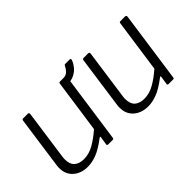

<svg xmlns="http://www.w3.org/2000/svg" viewBox="-71 -937 1295 1295"><g transform="rotate(-45 576.0 -289.5)"><path d="M201 10Q137 10 97 -25.5Q57 -61 57 -119Q57 -125 57 -131Q57 -137 58 -142L111 -519Q112 -525 115 -527.5Q118 -530 123 -530H166Q172 -530 175 -526.5Q178 -523 177 -516L127 -161Q126 -154 125.5 -148Q125 -142 125 -137Q125 -89 149.5 -67Q174 -45 219 -45Q266 -45 312.5 -71Q359 -97 409 -141L463 -520Q464 -526 466.5 -528Q469 -530 475 -530H517Q524 -530 527 -526.5Q530 -523 529 -516L457 -9Q456 -4 454.5 -2Q453 0 447 0H404Q399 0 396 -2.5Q393 -5 394 -10L403 -68Q404 -74 401.5 -75Q399 -76 394 -72Q329 -23 284.5 -6.5Q240 10 201 10ZM624 -589Q631 -589 633 -585Q635 -581 632 -574Q625 -553 607.5 -531Q590 -509 562 -494.5Q534 -480 493 -480L498 -529Q532 -529 548.5 -547Q565 -565 573 -583Q576 -588 579 -588.5Q582 -589 586 -589Z M777 10Q713 10 673 -25.5Q633 -61 633 -119Q633 -125 633 -131Q633 -137 634 -142L687 -519Q688 -525 691 -527.5Q694 -530 699 -530H742Q748 -530 751 -526.5Q754 -523 753 -516L703 -161Q702 -154 701.5 -148Q701 -142 701 -137Q701 -89 725.5 -67Q750 -45 795 -45Q842 -45 888.5 -71Q935 -97 985 -141L1039 -520Q1040 -526 1042.5 -528Q1045 -530 1051 -530H1093Q1100 -530 1103 -526.5Q1106 -523 1105 -516L1033 -9Q1032 -4 1030.5 -2Q1029 0 1023 0H980Q975 0 972 -2.5Q969 -5 970 -10L979 -68Q980 -74 977.5 -75Q975 -76 970 -72Q905 -23 860.5 -6.5Q816 10 777 10Z"/></g></svg>

Font: Libre Franklin Light
Style: Italic
Weight: 300
Italic angle: -8°
Designer: Pablo Impallari, Rodrigo Fuenzalida, Nhung Nguyen
Foundry: Impallari Type
Version: Version 3.000